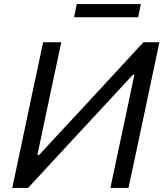

<svg xmlns="http://www.w3.org/2000/svg" viewBox="-20 -920 800 940"><path d="M40 0Q52.5 -59 64.2 -114Q76 -169 90 -236L140 -473Q154.5 -541 166.5 -597Q178.5 -653 191 -713H280Q267.5 -654 255.5 -598Q243.5 -542 229 -473.5L163 -160.5H170.5L369.5 -375Q445 -456.5 522.8 -540.5Q600.5 -624.5 682 -713H760.5Q748 -654.5 736 -597.8Q724 -541 709.5 -472.5L659.5 -236Q645 -169 633.5 -114.2Q622 -59.5 609 0H520.5Q533 -59.5 544.8 -114.5Q556.5 -169.5 570.5 -235.5L638 -554H630.5L428 -335.5Q336 -236 261.2 -155.5Q186.5 -75 117.5 0ZM342.5 -835.5 356 -900H669.5L656.5 -835.5Z"/></svg>

Font: Commissioner
Style: Italic
Weight: 400
Italic angle: -12°
Designer: Kostas Bartsokas
Foundry: Kostas Bartsokas
Version: Version 1.000; ttfautohint (v1.8.3)